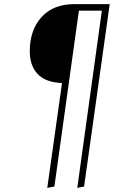

<svg xmlns="http://www.w3.org/2000/svg" viewBox="-20 -702 610 922"><path d="M335.9 -682.1H506.8L383.8 193.8L351.1 200.2L469.2 -650.9H358.9L241.2 193.8L207 200.2L277.8 -303.2Q197.3 -306.6 160.2 -347.2Q123 -387.7 123 -455.1Q123 -557.6 179.4 -619.9Q235.8 -682.1 335.9 -682.1Z"/></svg>

Font: Fira Sans Compressed UltraLight
Style: Italic
Weight: 200
Width: 3
Italic angle: -8°
Designer: Carrois Corporate & Edenspiekermann AG
Foundry: Carrois Corporate GbR & Edenspiekermann AG
Version: Version 4.203;PS 004.203;hotconv 1.0.88;makeotf.lib2.5.64775